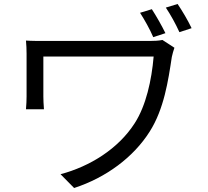

<svg xmlns="http://www.w3.org/2000/svg" viewBox="-20 -879 1040 961"><path d="M740 -833 681 -815C704 -779 730 -733 747 -693L808 -713C790 -750 762 -799 740 -833ZM869 -859 810 -841C834 -805 859 -760 878 -718L939 -738C920 -778 892 -825 869 -859ZM853 -640 793 -679C775 -675 751 -674 730 -674C673 -674 250 -674 216 -674C173 -674 136 -674 110 -676C112 -655 113 -632 113 -610C113 -567 113 -427 113 -396C113 -377 112 -356 110 -332H200C198 -357 197 -381 197 -396C197 -427 197 -567 197 -596C269 -596 693 -596 749 -596C739 -478 711 -350 654 -262C572 -134 430 -46 283 -7L351 62C511 10 648 -92 729 -220C801 -333 822 -475 840 -594C842 -604 849 -630 853 -640Z"/></svg>

Font: Noto Sans CJK SC
Style: Regular
Weight: 400
Designer: Ryoko NISHIZUKA 西塚涼子 (kana, bopomofo & ideographs); Paul D. Hunt (Latin, Greek & Cyrillic); Sandoll Communications 산돌커뮤니
Foundry: Adobe
Version: Version 2.004;hotconv 1.0.118;makeotfexe 2.5.65603